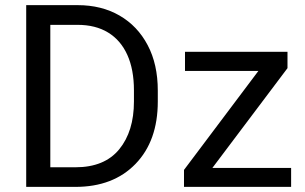

<svg xmlns="http://www.w3.org/2000/svg" viewBox="-20 -731 1192 751"><path d="M274.9 0H126.5L127.4 -76.7H274.9Q388.7 -76.7 446.3 -147Q503.9 -217.3 503.9 -334V-377.4Q503.9 -459 478 -516.4Q452.1 -573.7 402.8 -603.8Q353.5 -633.8 283.7 -633.8H123.5V-710.9H283.7Q377 -710.9 447.5 -670.2Q518.1 -629.4 557.6 -554.4Q597.2 -479.5 597.2 -376.5V-334Q597.2 -179.7 510 -89.8Q422.9 0 274.9 0ZM176.8 -710.9V0H82.5V-710.9ZM1118.7 -74.2V0H734.4V-74.2ZM1104.5 -464.4 754.9 0H699.7V-66.4L1046.9 -528.3H1104.5ZM1064.5 -528.3V-453.6H703.6V-528.3Z"/></svg>

Font: RobotoDEMO
Style: Regular
Weight: 400
Designer: Christian Robertson
Foundry: Google
Version: Version 2.136